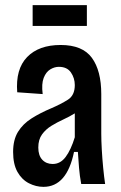

<svg xmlns="http://www.w3.org/2000/svg" viewBox="-20 -716 471 747"><path d="M149 11Q120 11 92.5 -3Q65 -17 48 -47Q31 -77 31 -125Q31 -172 50 -203Q69 -234 103 -255.5Q137 -277 180 -295Q217 -311 244 -328Q271 -345 271 -385Q271 -412 256 -434Q241 -456 209 -456Q192 -456 175.5 -446Q159 -436 150 -413Q141 -390 146 -350L47 -357Q40 -447 85.5 -494Q131 -541 216 -541Q301 -541 337.5 -491Q374 -441 374 -350V-196Q374 -170 376 -134Q378 -98 381.5 -62.5Q385 -27 389 0H296Q290 -32 287.5 -63Q285 -94 283 -125H268Q240 11 149 11ZM185 -78Q215 -78 235.5 -105.5Q256 -133 271 -182V-275Q250 -262 226 -251Q202 -240 180 -226.5Q158 -213 143.5 -193Q129 -173 129 -142Q129 -111 144.5 -94.5Q160 -78 185 -78ZM107 -615V-696H318V-615Z"/></svg>

Font: Bricolage Grotesque 10pt Condensed Medium
Style: Regular
Weight: 500
Width: 3
Designer: Mathieu Triay
Foundry: Atelier Triay
Version: Version 1.000; ttfautohint (v1.8.4.7-5d5b);gftools[0.9.32]